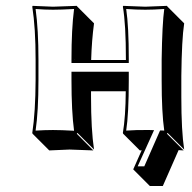

<svg xmlns="http://www.w3.org/2000/svg" viewBox="-20 -452 654 653"><path d="M596.7 -193.4V-122.6Q596.7 -6.3 606.4 56.6L549.8 0L547.9 2.9L604.5 59.6Q602.5 59.6 587.4 58.6L533.7 180.7H489.7L433.1 124L461.9 59.1Q461.9 59.1 455.6 59.6L398.9 2.9L397.9 0Q407.2 -55.7 407.7 -141.6H289.6V-123.5Q289.6 -10.3 299.8 56.6L243.2 0L241.2 2.9L297.4 59.6Q295.9 59.6 216.8 56.6Q216.8 56.6 147.5 59.6L90.8 2.9L89.8 0Q100.6 -70.3 101.1 -180.2V-249Q101.1 -356.4 89.8 -429.2L90.8 -432.1Q92.3 -432.1 160.2 -429.2Q160.2 -429.2 241.2 -432.1L243.2 -429.2L299.8 -372.6Q292 -314.5 290 -248H408.2V-250Q408.2 -369.1 397.9 -429.2L398.9 -432.1Q400.4 -432.1 474.1 -429.2Q474.1 -429.2 547.9 -432.1L549.8 -429.2L606.4 -372.6Q598.1 -318.4 596.7 -193.4ZM233.9 -248 232.9 -249V-248ZM529.8 -250Q531.7 -372.1 538.6 -421.4Q500.5 -418.9 474.1 -418.9Q445.8 -418.9 409.2 -421.4Q418 -362.3 418 -250V-237.8H223.1V-249Q223.1 -354 231.9 -421.4Q187.5 -418.9 160.2 -418.9Q132.8 -418.9 101.1 -421.4Q110.8 -350.6 110.8 -249V-180.2Q110.8 -74.2 101.1 -7.8Q133.8 -9.8 160.2 -9.8Q189 -9.8 231.9 -7.3Q223.1 -72.3 223.1 -180.2V-208H418V-179.2Q418 -65.4 409.2 -7.8Q446.8 -10.3 474.1 -9.8Q481 -9.8 488.8 -9.8L503.9 -9.3L448.2 113.8H470.7L524.4 -8.3H531.2Q536.6 -7.8 538.6 -7.8Q529.8 -68.8 529.8 -179.2Z"/></svg>

Font: Linux Biolinum Shadow O
Style: Bold
Weight: 700
Designer: Philipp H. Poll
Foundry: Philipp H. Poll
Version: Version 0.9.2